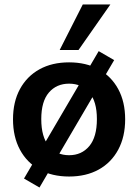

<svg xmlns="http://www.w3.org/2000/svg" viewBox="-20 -777 616 856"><path d="M288 10Q212 10 156 -21Q100 -52 69 -109.5Q38 -167 38 -245Q38 -323 69 -380Q100 -437 156 -468Q212 -499 288 -499Q364 -499 420 -468Q476 -437 507 -380Q538 -323 538 -245Q538 -167 507 -109.5Q476 -52 420 -21Q364 10 288 10ZM288 -85Q344 -85 378 -125.5Q412 -166 412 -246Q412 -325 378 -364.5Q344 -404 288 -404Q232 -404 198 -364.5Q164 -325 164 -246Q164 -166 198 -125.5Q232 -85 288 -85ZM156 59 87 19 420 -549 489 -509ZM246 -554 349 -757H472L330 -554Z"/></svg>

Font: Nunito Sans 12pt ExtraLight 12pt
Style: Bold
Weight: 700
Version: Version 3.101;gftools[0.9.27]